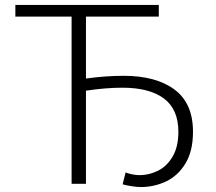

<svg xmlns="http://www.w3.org/2000/svg" viewBox="-20 -742 873 775"><path d="M475 2 487 -46Q496 -42 512.5 -38.5Q529 -35 543 -35Q581 -35 617 -52.5Q653 -70 676.5 -109.5Q700 -149 700 -210Q700 -301 641.5 -344.5Q583 -388 474 -388Q407 -388 327 -376V0H269V-675H42V-722H621V-675H327V-425Q406 -436 479 -436Q610 -436 684.5 -380.5Q759 -325 759 -210Q759 -132 728.5 -82Q698 -32 650 -9.5Q602 13 548 13Q533 13 510.5 9.5Q488 6 475 2Z"/></svg>

Font: Nebula Sans Light
Style: Regular
Weight: 300
Designer: Paul D. Hunt for Adobe (as Source Sans)
Foundry: Nebula Entertainment & Broadcasting LLC
Version: Version 1.010